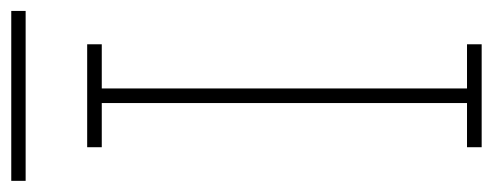

<svg xmlns="http://www.w3.org/2000/svg" viewBox="-317 -597 888 346"><g transform="rotate(-90 127.0 -424.0)"><path d="M34.7 0V-26.4H114.3V-684.6H34.7V-710.9H220.2V-684.6H140.6V-26.4H220.2V0ZM-25.9 -821.8V-847.7H280.3V-821.8Z"/></g></svg>

Font: Roboto Slab Thin
Style: Regular
Weight: 100
Designer: Google
Version: Version 2.000; ttfautohint (v1.8.1.43-b0c9)